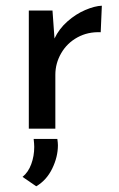

<svg xmlns="http://www.w3.org/2000/svg" viewBox="-20 -451 416 673"><path d="M337 -431 333 -338Q288 -340 251.5 -320Q215 -300 194.5 -264.5Q174 -229 174 -189V0H81V-414H164L171 -316Q187 -350 216.5 -376Q246 -402 279 -416Q312 -430 337 -431ZM59 169Q79 153 89.5 124.5Q100 96 100 64Q100 54 98 36H181Q183 50 183 58Q183 99 163 140Q143 181 107 202Z"/></svg>

Font: Josefin Sans
Style: Regular
Weight: 400
Designer: Santiago Orozco
Foundry: Typemade
Version: Version 2.000